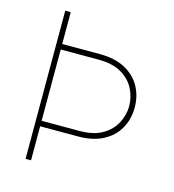

<svg xmlns="http://www.w3.org/2000/svg" viewBox="-106 -800 808 890"><g transform="rotate(15 297.5 -355.5)"><path d="M97.7 -710.9H124V-558.1H305.2Q376.5 -558.1 425.3 -532.2Q474.1 -506.3 499.5 -461.7Q524.9 -417 524.9 -360.4Q524.9 -303.7 499.5 -259Q474.1 -214.4 425.3 -188.7Q376.5 -163.1 305.2 -163.1H124V0H97.7ZM305.2 -531.7H124V-189.5H305.2Q374 -189.5 416.5 -215.1Q459 -240.7 478.8 -280Q498.5 -319.3 498.5 -359.4Q498.5 -401.9 478.8 -441.4Q459 -481 416.5 -506.3Q374 -531.7 305.2 -531.7Z"/></g></svg>

Font: Vazirmatn RD UI Thin
Style: Regular
Weight: 100
Designer: Saber Rastikerdar
Foundry: Saber Rastikerdar
Version: Version 33.003